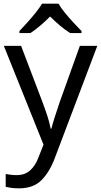

<svg xmlns="http://www.w3.org/2000/svg" viewBox="-20 -879 550 1046"><path d="M1 -629H95L211 -324Q226 -284 238 -247.5Q250 -211 256 -178H260Q266 -203 279 -243.5Q292 -284 306 -325L415 -629H510L279 -19Q251 57 206.5 102Q162 147 84 147Q60 147 42 144.5Q24 142 11 139V69Q22 71 37.5 73Q53 75 70 75Q116 75 144.5 49Q173 23 189 -20L217 -91ZM299 -859Q311 -837 333.5 -809.5Q356 -782 380.5 -755.5Q405 -729 424 -710V-699H362Q336 -715 308 -738.5Q280 -762 253 -789Q226 -762 199 -739Q172 -716 146 -699H86V-710Q105 -730 128.5 -756Q152 -782 174 -809.5Q196 -837 209 -859Z"/></svg>

Font: Noto Sans Telugu UI
Style: Regular
Weight: 400
Designer: Jelle Bosma - Monotype Design Team
Foundry: Monotype Imaging Inc.
Version: Version 2.005; ttfautohint (v1.8.4.7-5d5b)